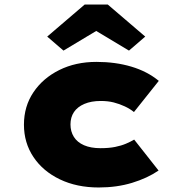

<svg xmlns="http://www.w3.org/2000/svg" viewBox="-20 -820 792 850"><path d="M417 10Q320 10 245 -26Q170 -62 128 -125Q86 -188 86 -268Q86 -349 128 -411.5Q170 -474 242.5 -510Q315 -546 407 -546Q491 -546 561.5 -525Q632 -504 683 -462L573 -324Q556 -338 532.5 -349Q509 -360 483.5 -366.5Q458 -373 426 -373Q384 -373 353.5 -360Q323 -347 307.5 -324Q292 -301 292 -269Q292 -238 307 -214Q322 -190 352 -177Q382 -164 425 -164Q462 -164 489.5 -169.5Q517 -175 538 -184Q559 -193 574 -202L682 -65Q632 -31 564.5 -10.5Q497 10 417 10ZM261 -596 189 -658 355 -800H457L623 -658L551 -596L391 -692H421Z"/></svg>

Font: Lexend Giga Black
Style: Regular
Weight: 900
Designer: Bonnie Shaver-Troup, Thomas Jockin
Foundry: Lexend
Version: Version 1.007